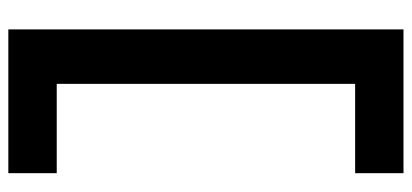

<svg xmlns="http://www.w3.org/2000/svg" viewBox="-286 -555 997 465"><g transform="rotate(-90 212.5 -322.5)"><path d="M25.6 -683.6H241.9V39.1H25.6V156.2H373.8V-800.8H25.6Z"/></g></svg>

Font: Giphurs
Style: Regular
Weight: 400
Version: Version 2.010